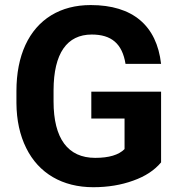

<svg xmlns="http://www.w3.org/2000/svg" viewBox="-20 -741 721 770"><path d="M626 -373.5H346.2V-265.6H479.5V-143.1C456.1 -119.6 417 -107.9 361.8 -107.9C252.4 -107.9 194.8 -185.1 194.8 -334V-379.4C195.3 -527.3 248.5 -602.5 348.1 -602.5C426.3 -602.5 470.2 -566.4 483.4 -484.9H626C608.4 -638.7 512.2 -720.7 343.8 -720.7C283.2 -720.7 230.5 -707 185.5 -679.7C95.2 -624.5 45.9 -518.1 45.9 -376V-327.6C46.4 -258.8 59.6 -198.7 85 -147.5C135.3 -45.4 231 9.8 354 9.8C412.6 9.8 465.8 1 514.2 -16.6C562.5 -33.7 599.6 -58.1 626 -89.8Z"/></svg>

Font: Roboto
Style: Bold
Weight: 700
Designer: Google
Version: Version 2.137; 2017